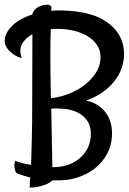

<svg xmlns="http://www.w3.org/2000/svg" viewBox="-30 -707 561 837"><path d="M64.5 -453.1Q50.8 -457 36.6 -465.3Q22.5 -473.6 11.2 -484.9Q0 -496.1 -5.9 -509.8Q-11.7 -523.4 -8.8 -539.1Q-2.9 -571.3 28.3 -599.6Q59.6 -627.9 112.3 -644.5V-647.5Q113.3 -658.2 126.5 -669.4Q139.6 -680.7 159.2 -684.6Q177.7 -688.5 186 -684.6Q194.3 -680.7 194.3 -673.8Q194.3 -671.9 193.8 -669.4Q193.4 -667 193.4 -665V-660.2Q241.2 -664.1 299.8 -657.2Q370.1 -648.4 414.1 -624Q458 -599.6 480.5 -567.9Q502.9 -536.1 508.3 -502Q513.7 -467.8 507.8 -439.5Q502 -406.2 486.3 -379.4Q470.7 -352.5 449.2 -331.5Q427.7 -310.5 401.4 -294.9Q375 -279.3 345.7 -268.6Q377 -261.7 398.9 -246.6Q420.9 -231.4 434.6 -210.9Q448.2 -190.4 454.1 -165Q460 -139.6 458 -113.3Q456.1 -72.3 437 -36.6Q418 -1 385.7 25.4Q353.5 51.8 309.1 66.4Q264.6 81.1 210.9 79.1H199.2Q184.6 91.8 167.5 98.1Q150.4 104.5 134.8 107.4Q117.2 111.3 99.6 110.4Q99.6 103.5 100.1 96.2Q100.6 88.9 100.6 82Q100.6 74.2 101.6 66.4Q89.8 64.5 79.1 60.5Q69.3 57.6 59.1 54.2Q48.8 50.8 41 46.9Q37.1 41 35.2 32.2Q33.2 24.4 32.7 15.1Q32.2 5.9 36.1 -5.9Q66.4 5.9 105.5 11.7Q107.4 -38.1 108.9 -106.4Q110.4 -174.8 110.4 -250Q110.4 -335 110.8 -417Q111.3 -499 111.3 -557.6Q83 -543 67.4 -517.6Q51.8 -492.2 64.5 -453.1ZM365.2 -108.4Q369.1 -151.4 352.5 -177.2Q335.9 -203.1 309.1 -216.3Q282.2 -229.5 250.5 -232.4Q218.8 -235.4 193.4 -233.4Q195.3 -152.3 196.3 -86.4Q197.3 -20.5 198.2 21.5Q228.5 22.5 256.8 14.6Q285.2 6.8 308.1 -9.8Q331.1 -26.4 346.7 -51.3Q362.3 -76.2 365.2 -108.4ZM191.4 -580.1Q189.5 -530.3 189.5 -461.9Q189.5 -393.6 191.4 -309.6Q191.4 -301.8 191.4 -294.4Q191.4 -287.1 192.4 -279.3Q227.5 -282.2 265.6 -296.4Q303.7 -310.5 335.4 -334Q367.2 -357.4 387.7 -389.2Q408.2 -420.9 408.2 -459Q408.2 -488.3 392.6 -511.2Q377 -534.2 351.1 -549.8Q325.2 -565.4 291.5 -573.2Q257.8 -581.1 221.7 -581.1Q213.9 -581.1 206.5 -581.1Q199.2 -581.1 191.4 -580.1Z"/></svg>

Font: Rancho
Style: Regular
Weight: 400
Designer: Font Diner, Inc
Foundry: Font Diner, Inc
Version: Version 1.000